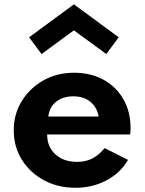

<svg xmlns="http://www.w3.org/2000/svg" viewBox="-20 -872 686 908"><path d="M336.5 16Q417.5 16 483.5 -19Q549.5 -54 585.5 -116L475 -171.5Q446.5 -137.5 415.8 -122Q385 -106.5 345 -106.5Q281 -106.5 242 -142Q203 -177.5 203 -236H595.5Q597 -249 597.2 -253.8Q597.5 -258.5 597.5 -265Q597.5 -343.5 563.8 -402.5Q530 -461.5 469.8 -494.8Q409.5 -528 329.5 -528Q249.5 -528 185.2 -491.8Q121 -455.5 83 -394Q45 -332.5 45 -256Q45 -178.5 83.2 -117Q121.5 -55.5 187.5 -19.8Q253.5 16 336.5 16ZM208.5 -321Q213.5 -365.5 245.5 -391Q277.5 -416.5 327.5 -416.5Q375 -416.5 406.8 -391Q438.5 -365.5 446.5 -321ZM176.5 -616.5 329.5 -728.5 482.5 -616.5 541.5 -695.5 329.5 -851.5 117.5 -695.5Z"/></svg>

Font: Spartan
Style: Bold
Weight: 700
Designer: Matt Bailey, Mirko Velimirovic
Foundry: Matt Bailey
Version: Version 1.003; ttfautohint (v1.8.3)